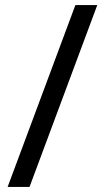

<svg xmlns="http://www.w3.org/2000/svg" viewBox="-20 -734 412 754"><path d="M362 -714 96 0H10L276 -714Z"/></svg>

Font: Noto Sans Ogham
Style: Regular
Weight: 400
Designer: Monotype Design Team
Foundry: Monotype Imaging Inc.
Version: Version 2.001; ttfautohint (v1.8.4.7-5d5b)